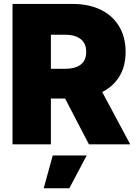

<svg xmlns="http://www.w3.org/2000/svg" viewBox="-20 -748 707 995"><path d="M44.9 0V-727.5H357.4Q439.9 -727.5 501.5 -697.8Q563 -668 596.9 -612.1Q630.9 -556.2 630.9 -479Q630.9 -401.4 595.9 -347.4Q561 -293.5 497.8 -265.4Q434.6 -237.3 350.1 -237.3H165.5V-391.6H317.9Q352.1 -391.6 376.2 -400.9Q400.4 -410.2 413.6 -429.4Q426.8 -448.7 426.8 -479Q426.8 -509.3 413.6 -528.8Q400.4 -548.3 376.2 -558.1Q352.1 -567.9 317.9 -567.9H243.7V0ZM440.9 0 267.6 -333H476.6L654.8 0ZM206.5 227.5 253.4 57.6H429.2L339.4 227.5Z"/></svg>

Font: Inter 18pt Black
Style: Regular
Weight: 900
Designer: Rasmus Andersson
Foundry: rsms
Version: Version 4.001;git-66647c0bb